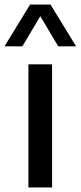

<svg xmlns="http://www.w3.org/2000/svg" viewBox="-55 -828 356 848"><path d="M70.5 0V-544H175V0ZM281 -623.5H202L123 -756.5L44 -623.5H-35L78 -808H168Z"/></svg>

Font: Encode Sans Medium
Style: Regular
Weight: 500
Designer: Multiple Designers
Foundry: Impallari Type
Version: Version 2.000